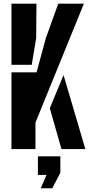

<svg xmlns="http://www.w3.org/2000/svg" viewBox="-20 -820 498 1056"><path d="M43 0V-422H181L232.5 -611.5L300.5 -800H441.5L175 -145.5V0ZM43 -463.5V-800H180.5L179 -611L154.5 -463.5ZM318 0 254 -225 329.5 -407 449.5 0ZM204 215.5 236 142H188.5V40H312V130L267.5 215.5Z"/></svg>

Font: Big Shoulders Stencil Display ExtraBold
Style: Regular
Weight: 800
Designer: Patric King
Foundry: XO Type Co
Version: Version 1.000